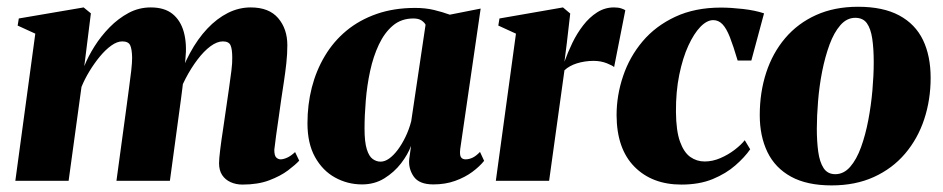

<svg xmlns="http://www.w3.org/2000/svg" viewBox="-20 -548 2859 582"><path d="M255.5 -507.5 235.5 -347.5Q247 -376.5 266.5 -407.5Q286 -438.5 312.2 -465.2Q338.5 -492 369.8 -508.8Q401 -525.5 437 -525.5Q478.5 -525.5 503 -505.8Q527.5 -486 537.2 -450.8Q547 -415.5 542 -368.5Q541.5 -361.5 540.2 -350.2Q539 -339 537.2 -328Q535.5 -317 533.5 -308.5L516 -290.5Q532.5 -344 555.8 -387Q579 -430 608.2 -461Q637.5 -492 670.8 -508.8Q704 -525.5 740 -525.5Q795.5 -525.5 823.2 -493Q851 -460.5 851 -411Q851 -384.5 848 -357Q845 -329.5 840.8 -301.8Q836.5 -274 832.5 -247Q829.5 -222.5 825 -193.5Q820.5 -164.5 817 -137.8Q813.5 -111 811.5 -94Q811.5 -76 817.5 -70.5Q823.5 -65 830.5 -65Q839 -65 850.2 -70Q861.5 -75 874.5 -87L887 -61Q875.5 -48.5 853 -31.5Q830.5 -14.5 796.2 -1.5Q762 11.5 715 11.5Q695.5 11.5 679.2 4.2Q663 -3 653.5 -17.2Q644 -31.5 644 -53.5Q644 -66 647.5 -94.5Q651 -123 656.2 -156.5Q661.5 -190 665 -217Q669.5 -248.5 674 -279Q678.5 -309.5 681.5 -334.2Q684.5 -359 684 -373.5Q684 -399 678.8 -410.8Q673.5 -422.5 655.5 -422.5Q638 -422.5 618 -407.8Q598 -393 578.5 -367.2Q559 -341.5 542.5 -309.8Q526 -278 516 -244L539.5 -340Q537.5 -320.5 536 -307.2Q534.5 -294 532.8 -280.5Q531 -267 528.5 -247L495 0H333L362.5 -217Q366.5 -249 370.8 -279Q375 -309 377.8 -333.8Q380.5 -358.5 380.5 -373Q380 -399.5 374.5 -411Q369 -422.5 350.5 -422.5Q335 -422.5 317.5 -410Q300 -397.5 283 -377Q266 -356.5 251.2 -332.2Q236.5 -308 227 -284.5L188 0H26.5L87 -446L33.5 -470.5L37 -492L233.5 -525.5Z M1375 -96Q1373 -77.5 1377.5 -71.2Q1382 -65 1391 -65Q1401.5 -65 1412 -69.8Q1422.5 -74.5 1435 -87.5L1447.5 -60.5Q1434 -43.5 1411.8 -27Q1389.5 -10.5 1359.8 0.2Q1330 11 1293.5 11Q1250.5 11 1234 -13Q1217.5 -37 1220.5 -66L1226 -106Q1216.5 -80 1195.8 -53Q1175 -26 1145.2 -7.5Q1115.5 11 1077.5 11Q1033.5 11 995.8 -9.8Q958 -30.5 935 -71.8Q912 -113 912 -174.5Q912 -231 925.2 -282.8Q938.5 -334.5 964.8 -378.5Q991 -422.5 1030.2 -455Q1069.5 -487.5 1121.8 -505.8Q1174 -524 1238.5 -524Q1269.5 -524 1295.5 -517.8Q1321.5 -511.5 1343.5 -503.5L1437 -522ZM1270 -473Q1267 -479.5 1258 -485.8Q1249 -492 1233 -492Q1196.5 -492 1171 -470.5Q1145.5 -449 1128.5 -413Q1111.5 -377 1102 -333Q1092.5 -289 1088.8 -243.5Q1085 -198 1085 -158.5Q1085 -117.5 1091.8 -95.8Q1098.5 -74 1109.8 -66Q1121 -58 1133.5 -58Q1146.5 -58 1159.8 -67.5Q1173 -77 1185.8 -94Q1198.5 -111 1209.2 -133.2Q1220 -155.5 1226.5 -180.5Z M1483 0 1544 -446 1490.5 -470.5 1494 -492 1686.5 -525.5 1708.5 -507 1698 -416 1691 -361Q1701 -389 1715 -418Q1729 -447 1747.8 -471.2Q1766.5 -495.5 1790 -510.5Q1813.5 -525.5 1841 -525.5Q1854.5 -525.5 1863.2 -522.5Q1872 -519.5 1875.5 -517L1841.5 -344.5Q1838.5 -348.5 1820 -356Q1801.5 -363.5 1779 -363.5Q1765.5 -363.5 1752.8 -361.5Q1740 -359.5 1728.8 -356Q1717.5 -352.5 1708 -347.2Q1698.5 -342 1691 -335L1644.5 0Z M2045.5 11.5Q1956.5 11.5 1903 -42.8Q1849.5 -97 1849 -198.5Q1849 -259 1868.8 -317.5Q1888.5 -376 1928 -422.8Q1967.5 -469.5 2027 -497.2Q2086.5 -525 2165.5 -525Q2195 -525 2232.2 -520.8Q2269.5 -516.5 2296 -507.5L2257.5 -364.5H2216Q2203 -408.5 2192.5 -435.2Q2182 -462 2170 -474.5Q2158 -487 2142 -487Q2123 -487 2103.2 -466.8Q2083.5 -446.5 2066.5 -409.5Q2049.5 -372.5 2039 -321.2Q2028.5 -270 2029 -208.5Q2029.5 -151.5 2041.2 -118.8Q2053 -86 2072.5 -72.2Q2092 -58.5 2116 -58.5Q2140 -58.5 2163.8 -68.8Q2187.5 -79 2207 -94Q2226.5 -109 2237.5 -123L2254 -95.5Q2237.5 -71.5 2209.2 -46.8Q2181 -22 2140.5 -5.2Q2100 11.5 2045.5 11.5Z M2581 -527.5Q2657 -527.5 2705.8 -501.2Q2754.5 -475 2777.8 -426.8Q2801 -378.5 2801 -312Q2801 -245.5 2781.5 -186.5Q2762 -127.5 2723.5 -82.2Q2685 -37 2629 -11.5Q2573 14 2501 14Q2426 14 2377.8 -12.5Q2329.5 -39 2306.2 -87.2Q2283 -135.5 2283 -199Q2283 -268 2302.5 -327.8Q2322 -387.5 2360.2 -432.5Q2398.5 -477.5 2454 -502.5Q2509.5 -527.5 2581 -527.5ZM2572.5 -494Q2547 -494 2527.5 -471.8Q2508 -449.5 2494.5 -412.8Q2481 -376 2472.2 -331.8Q2463.5 -287.5 2459.8 -241.8Q2456 -196 2456 -157.5Q2456 -120 2460.2 -88.5Q2464.5 -57 2476.5 -38.5Q2488.5 -20 2512 -20Q2537.5 -20 2557 -42.2Q2576.5 -64.5 2590 -101.8Q2603.5 -139 2612 -183.8Q2620.5 -228.5 2624.5 -274.2Q2628.5 -320 2628.5 -359Q2628.5 -400.5 2624 -430.8Q2619.5 -461 2607.8 -477.5Q2596 -494 2572.5 -494Z"/></svg>

Font: Merriweather 120pt Black
Style: Italic
Weight: 900
Italic angle: -7.8°
Version: Version 2.101